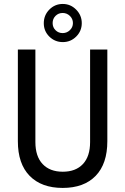

<svg xmlns="http://www.w3.org/2000/svg" viewBox="-20 -929 627 962"><path d="M199.4 -812.8Q199.4 -852.7 227.2 -881Q255 -909.2 294.3 -909.2Q333.6 -909.2 361.6 -880.8Q389.7 -852.3 389.7 -813Q389.7 -773.7 361.9 -745.9Q334.1 -718.1 294.7 -718.1Q255.4 -718.1 227.4 -745.4Q199.4 -772.8 199.4 -812.8ZM345.4 -813.4Q345.4 -834.5 330.1 -849.3Q314.9 -864 293.9 -864Q272.8 -864 258.3 -849.5Q243.7 -834.9 243.7 -813.4Q243.7 -791.9 258.3 -777.6Q272.8 -763.2 293.9 -763.2Q314.9 -763.2 330.1 -777.8Q345.4 -792.4 345.4 -813.4ZM517.8 -221.5Q517.8 -108.2 459.2 -47.8Q400.5 12.6 294.1 12.6Q187.7 12.6 128.6 -47.8Q69.5 -108.2 69.5 -221.5V-680.7H157.3V-217.2Q157.3 -145.5 193.5 -107.1Q229.8 -68.6 294.5 -68.6Q359.3 -68.6 395.3 -106.9Q431.4 -145.1 431.4 -217.2V-680.7H517.8Z"/></svg>

Font: Puralecka Narrow
Style: Regular
Weight: 400
Designer: Hector Gatti, Marcela Romero, Pablo Cosgaya and Nicolas Silva
Version: Version 1.004;PS 001.004;hotconv 1.0.70;makeotf.lib2.5.58329